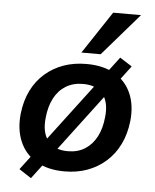

<svg xmlns="http://www.w3.org/2000/svg" viewBox="-56 -809 736 913"><g transform="rotate(5 312.0 -353.0)"><path d="M282 10Q201 10 146.5 -22.5Q92 -55 67.5 -113Q43 -171 51 -246Q58 -308 82 -356.5Q106 -405 145 -439Q184 -473 233.5 -490.5Q283 -508 342 -508Q423 -508 477 -476.5Q531 -445 556 -388Q581 -331 573 -255Q566 -193 542 -144Q518 -95 479 -60.5Q440 -26 390.5 -8Q341 10 282 10ZM289 -87Q337 -87 371.5 -109Q406 -131 426.5 -170.5Q447 -210 452 -263Q460 -332 430.5 -372Q401 -412 334 -412Q287 -412 252 -390.5Q217 -369 196.5 -329.5Q176 -290 171 -237Q163 -167 193.5 -127Q224 -87 289 -87ZM126 56 68 18 499 -552 557 -515ZM313 -560 447 -762H580L405 -560Z"/></g></svg>

Font: Nunito Sans 8pt
Style: Bold Italic
Weight: 700
Italic angle: -9°
Version: Version 3.101;gftools[0.9.27]